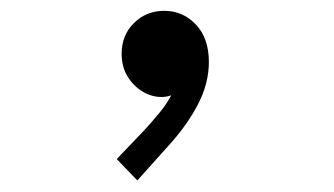

<svg xmlns="http://www.w3.org/2000/svg" viewBox="-20 -167 602 346"><path d="M227.5 158.2 190.4 119.6 241.2 66.4Q255.9 50.3 269 34.2Q282.2 18.1 290.5 0.7Q298.8 -16.6 298.8 -35.6H318.4Q314.9 -16.6 302.5 -4.4Q290 7.8 271 7.8Q252.9 7.8 236.6 -2.2Q220.2 -12.2 209.7 -29.5Q199.2 -46.9 199.2 -70.3Q199.2 -103.5 221.4 -125.5Q243.7 -147.5 275.9 -147.5Q309.6 -147.5 333 -122.8Q356.4 -98.1 356.4 -55.2Q356.4 -16.6 336.4 21.7Q316.4 60.1 281.7 97.7Z"/></svg>

Font: Reddit Mono Medium
Style: Regular
Weight: 500
Monospace: yes
Designer: Stephen Hutchings
Foundry: Reddit
Version: Version 1.014